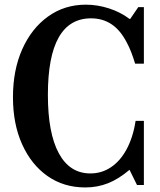

<svg xmlns="http://www.w3.org/2000/svg" viewBox="-20 -792 684 822"><path d="M345 10.5Q253 10.5 183.5 -38.2Q114 -87 74.8 -174Q35.5 -261 35.5 -376Q35.5 -492 75.2 -581.2Q115 -670.5 185.5 -721.2Q256 -772 347.5 -772Q397 -772 446.2 -756.2Q495.5 -740.5 534.5 -711H537.5L572 -761.5H596V-519.5H558.5Q550.5 -546 541.8 -568.5Q533 -591 523 -609.5Q495.5 -663 457.5 -688.2Q419.5 -713.5 370 -713.5Q185 -713.5 185 -386Q185 -222 231.8 -135.8Q278.5 -49.5 367 -49.5Q415.5 -49.5 455 -76Q494.5 -102.5 521 -151Q534.5 -175.5 544.8 -206.8Q555 -238 560.5 -274.5H596V0H566.5L534.5 -65Q488 -25.5 442.5 -7.5Q397 10.5 345 10.5Z"/></svg>

Font: Libre Caslon Condensed
Style: Bold
Weight: 700
Designer: Pablo Impallari, Rodrigo Fuenzalida, Katja Schimmel, Ertekin Erdin
Foundry: Pablo Impallari, Rodrigo Fuenzalida
Version: Version 2.000; ttfautohint (v1.8.4.7-5d5b);gftools[0.9.33]